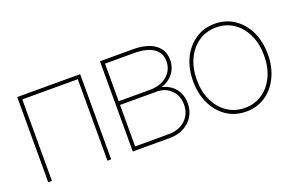

<svg xmlns="http://www.w3.org/2000/svg" viewBox="-75 -815 1670 1092"><g transform="rotate(-20 760.5 -269.0)"><path d="M446.3 -515.6V0H423.8V-493.2H87.9V0H65.4V-515.6Z M577.1 0V-545.9H776.4Q861.3 -545.9 908.2 -512.2Q955.1 -478.5 955.1 -418Q955.1 -371.1 928.2 -336.4Q901.4 -301.8 855.5 -288.1Q906.7 -276.4 935.8 -240Q964.8 -203.6 964.8 -150.4Q964.8 -106.4 943.8 -72.5Q922.9 -38.6 886.2 -19.3Q849.6 0 801.8 0ZM599.6 -22.5H801.8Q864.7 -22.5 903.6 -58.3Q942.4 -94.2 942.4 -152.3Q942.4 -204.6 908.4 -239Q874.5 -273.4 823.2 -273.4H599.6ZM599.6 -295.9H787.1Q852.5 -295.9 892.6 -329.8Q932.6 -363.8 932.6 -418Q932.6 -468.8 891.8 -496.1Q851.1 -523.4 776.4 -523.4H599.6Z M1262.7 7.8Q1196.3 7.8 1145 -26.6Q1093.8 -61 1064.9 -121.1Q1036.1 -181.2 1036.1 -257.8Q1036.1 -335 1064.9 -394.8Q1093.8 -454.6 1145 -489Q1196.3 -523.4 1262.7 -523.4Q1329.1 -523.4 1379.9 -489Q1430.7 -454.6 1459.5 -394.8Q1488.3 -335 1488.3 -257.8Q1488.3 -181.2 1459.5 -121.1Q1430.7 -61 1379.9 -26.6Q1329.1 7.8 1262.7 7.8ZM1262.7 -14.6Q1322.3 -14.6 1368.2 -45.7Q1414.1 -76.7 1439.9 -131.6Q1465.8 -186.5 1465.8 -257.8Q1465.8 -329.1 1439.9 -384Q1414.1 -439 1368.2 -470Q1322.3 -501 1262.7 -501Q1203.1 -501 1157 -470Q1110.8 -439 1084.7 -384Q1058.6 -329.1 1058.6 -257.8Q1058.6 -186.5 1084.7 -131.6Q1110.8 -76.7 1157 -45.7Q1203.1 -14.6 1262.7 -14.6Z"/></g></svg>

Font: Inter Display Thin
Style: Regular
Weight: 100
Designer: Rasmus Andersson
Foundry: rsms
Version: Version 4.000;git-a52131595